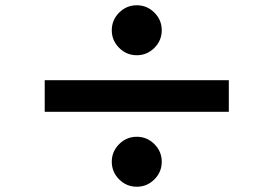

<svg xmlns="http://www.w3.org/2000/svg" viewBox="-20 -746 1040 730"><path d="M500 -726Q539 -726 567 -698Q595 -670 595 -631Q595 -592 567 -564Q539 -536 500 -536Q461 -536 433 -564Q405 -592 405 -631Q405 -670 433 -698Q461 -726 500 -726ZM850 -441V-321H150V-441ZM500 -226Q539 -226 567 -198Q595 -170 595 -131Q595 -92 567 -64Q539 -36 500 -36Q461 -36 433 -64Q405 -92 405 -131Q405 -170 433 -198Q461 -226 500 -226Z"/></svg>

Font: Noto Sans HK Thin Black
Style: Regular
Weight: 900
Version: Version 2.004-H2;hotconv 1.0.118;makeotfexe 2.5.65603